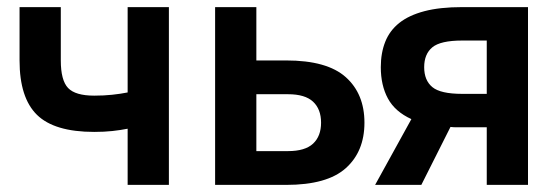

<svg xmlns="http://www.w3.org/2000/svg" viewBox="-20 -520 1570 540"><path d="M339 -158Q319 -154 296 -151.5Q273 -149 245 -149Q133 -149 84 -197Q35 -245 35 -350V-500H151V-350Q151 -294 171.5 -272.5Q192 -251 245 -251Q272 -251 295.5 -253.5Q319 -256 339 -260V-500H455V0H339Z M585 -500H701V-350H785Q900 -350 952.5 -303Q1005 -256 1005 -175Q1005 -94 952.5 -47Q900 0 785 0H585ZM701 -255V-95H790Q838 -95 860.5 -116Q883 -137 883 -175Q883 -213 860.5 -234Q838 -255 790 -255Z M1051 -331Q1051 -371 1063.5 -402.5Q1076 -434 1103 -455.5Q1130 -477 1173.5 -488.5Q1217 -500 1280 -500H1465V0H1349V-162H1280Q1271 -162 1263 -162Q1255 -162 1247 -163L1165 0H1035L1137 -185Q1091 -206 1071 -243Q1051 -280 1051 -331ZM1173 -331Q1173 -294 1196 -275Q1219 -256 1280 -256H1349V-406H1280Q1219 -406 1196 -387Q1173 -368 1173 -331Z"/></svg>

Font: Retni Sans
Style: Bold
Weight: 700
Designer: Vitaly Kuzmin
Foundry: ParaType Ltd.
Version: Version 1.00;March 2, 2019;FontCreator 11.5.0.2425 64-bit; t